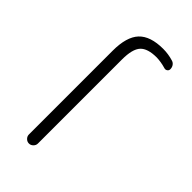

<svg xmlns="http://www.w3.org/2000/svg" viewBox="-229 -833 880 880"><g transform="rotate(45 211.0 -393.0)"><path d="M176.8 -595.7V-50.8Q176.8 -39.1 168 -30.3Q159.2 -21.5 147.5 -21.5Q135.7 -21.5 127 -30.3Q118.2 -39.1 118.2 -50.8V-593.8Q118.2 -683.6 155.8 -723.6Q193.4 -763.7 276.4 -763.7Q309.6 -763.7 341.8 -753.9Q352.5 -751 358.9 -741.7Q365.2 -732.4 365.2 -720.7Q365.2 -711.9 357.9 -707Q350.6 -702.1 341.8 -705.1Q311.5 -713.9 283.2 -714.8Q224.6 -714.8 200.7 -689Q176.8 -663.1 176.8 -595.7Z"/></g></svg>

Font: irohamaru Light
Style: Regular
Weight: 200
Designer: [Source Han Sans]
Ryoko NISHIZUKA  (kana & ideographs); Paul D. Hunt (Latin, Greek & Cyrillic); Wenlong ZHANG  (bopomofo
Version: Version 1.01